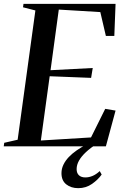

<svg xmlns="http://www.w3.org/2000/svg" viewBox="-36 -763 651 1001"><path d="M-16.5 0 -14 -18.5 56 -34.5 148.5 -708.5 84 -725 86.5 -743H566.5L560 -575.5H516L487 -700L270.5 -713L227.5 -397L447.5 -408.5L439 -357L223 -365.5L177 -30.5L438.5 -46.5L512.5 -195.5L566.5 -186.5L516 0ZM372 218Q334.5 218 309.5 198.2Q284.5 178.5 284.5 140Q284.5 117 294.5 96Q304.5 75 322.2 56.2Q340 37.5 363.8 21Q387.5 4.5 414.5 -9.5L443.5 -23L472 -15.5Q436.5 7.5 412.2 30Q388 52.5 375.8 74.5Q363.5 96.5 363.5 118.5Q363.5 139.5 375.5 150.8Q387.5 162 409 162Q428 162 446.5 154.2Q465 146.5 484 129L494 147Q475.5 173.5 443.8 195.8Q412 218 372 218Z"/></svg>

Font: Merriweather 144pt Medium
Style: Italic
Weight: 500
Italic angle: -7.8°
Version: Version 2.101